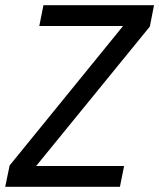

<svg xmlns="http://www.w3.org/2000/svg" viewBox="-34 -718 612 738"><path d="M427 0H-14L3 -82L439 -618H117L133 -698H558L542 -616L105 -80H443Z"/></svg>

Font: IBM Plex Sans Cond Text
Style: Italic
Weight: 450
Width: 3
Italic angle: -11°
Designer: Mike Abbink, Paul van der Laan, Pieter van Rosmalen
Foundry: Bold Monday
Version: Version 1.3